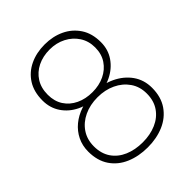

<svg xmlns="http://www.w3.org/2000/svg" viewBox="-206 -837 962 962"><g transform="rotate(-45 275.0 -356.0)"><path d="M502.9 -186.5Q502.9 -122.1 472.7 -78.1Q442.4 -34.2 391.4 -12.2Q340.3 9.8 276.9 9.8Q212.9 9.8 161.4 -12.2Q109.9 -34.2 80.1 -78.1Q50.3 -122.1 50.3 -186.5Q50.3 -228.5 67.4 -263.4Q84.5 -298.3 115 -323.5Q145.5 -348.6 186.5 -362.3Q227.5 -376 275.9 -376Q339.4 -376 390.9 -351.8Q442.4 -327.6 472.7 -285.2Q502.9 -242.7 502.9 -186.5ZM463.9 -185.1Q463.9 -233.9 438.7 -270Q413.6 -306.2 371.1 -326.2Q328.6 -346.2 275.9 -346.2Q222.7 -346.2 180.2 -326.2Q137.7 -306.2 113.3 -270Q88.9 -233.9 88.9 -185.1Q88.9 -133.8 113.3 -98.1Q137.7 -62.5 180.4 -44.2Q223.1 -25.9 276.9 -25.9Q330.1 -25.9 372.3 -44.2Q414.6 -62.5 439.2 -98.1Q463.9 -133.8 463.9 -185.1ZM483.4 -529.3Q483.4 -477.1 455.6 -436.8Q427.7 -396.5 381.1 -373.8Q334.5 -351.1 276.4 -351.1Q217.3 -351.1 170.4 -373.8Q123.5 -396.5 96.4 -436.8Q69.3 -477.1 69.3 -529.3Q69.3 -591.3 96.4 -633.8Q123.5 -676.3 170.2 -698.5Q216.8 -720.7 275.4 -720.7Q333.5 -720.7 380.4 -698.5Q427.2 -676.3 455.3 -633.8Q483.4 -591.3 483.4 -529.3ZM444.3 -531.2Q444.3 -576.2 421.9 -610.8Q399.4 -645.5 361.1 -665.3Q322.8 -685.1 275.4 -685.1Q227.5 -685.1 189.7 -666.5Q151.9 -647.9 130.1 -613.5Q108.4 -579.1 108.4 -531.2Q108.4 -484.9 130.1 -451.4Q151.9 -418 189.9 -399.9Q228 -381.8 276.4 -381.8Q323.7 -381.8 361.6 -399.9Q399.4 -418 421.9 -451.4Q444.3 -484.9 444.3 -531.2Z"/></g></svg>

Font: Roboto ExtraLight
Style: Regular
Weight: 250
Designer: Christian Robertson
Foundry: Google
Version: Version 3.009; 2024